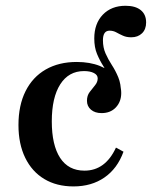

<svg xmlns="http://www.w3.org/2000/svg" viewBox="-20 -647 536 678"><path d="M378.2 -319.4Q378.2 -347.6 368.5 -369.8Q358.9 -391.9 345.6 -412.5Q332.3 -433.1 322.6 -456.5Q312.9 -479.8 312.9 -511.3Q312.9 -563.7 343.1 -595.2Q373.4 -626.6 423.4 -626.6Q458.1 -626.6 477 -611.3Q496 -596 496 -567.7Q496 -543.5 481.5 -529.4Q466.9 -515.3 443.5 -515.3Q426.6 -515.3 414.1 -521Q401.6 -526.6 390.7 -532.7Q379.8 -538.7 366.9 -538.7Q343.5 -538.7 343.5 -504.8Q343.5 -479 352.8 -458.1Q362.1 -437.1 375 -417.3Q387.9 -397.6 397.6 -374.2Q407.3 -350.8 407.3 -319.4ZM239.5 11.3Q179.8 11.3 136.3 -14.9Q92.7 -41.1 69 -89.9Q45.2 -138.7 45.2 -205.6Q45.2 -275 70.2 -325Q95.2 -375 141.5 -401.6Q187.9 -428.2 250.8 -428.2Q297.6 -428.2 332.7 -414.1Q367.7 -400 387.9 -375.4Q408.1 -350.8 408.1 -318.5Q408.1 -287.9 389.1 -267.7Q370.2 -247.6 338.7 -247.6Q315.3 -247.6 301.2 -259.7Q287.1 -271.8 287.1 -291.1Q287.1 -309.7 296.8 -322.2Q306.5 -334.7 315.7 -346Q325 -357.3 325 -370.2Q325 -382.3 311.7 -389.1Q298.4 -396 276.6 -396Q222.6 -396 192.7 -349.2Q162.9 -302.4 162.9 -218.5Q162.9 -134.7 192.3 -89.5Q221.8 -44.4 278.2 -44.4Q315.3 -44.4 343.1 -64.9Q371 -85.5 389.5 -125.8L416.1 -111.3Q394.4 -51.6 348.8 -20.2Q303.2 11.3 239.5 11.3Z"/></svg>

Font: Playfair 5pt SemiExpanded Light
Style: Bold
Weight: 700
Version: Version 2.203